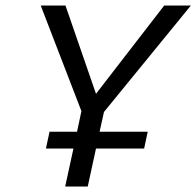

<svg xmlns="http://www.w3.org/2000/svg" viewBox="-20 -678 714 698"><path d="M358 -271 342 -199H517L504 -138H329L299 0H217L247 -138H147L160 -199H260L276 -274L128 -658H218L329 -337L577 -658H674Z"/></svg>

Font: EauTest Medium
Style: Italic
Weight: 500
Italic angle: -12°
Designer: Christian Thalmann (Catharsis Fonts)
Version: Version 0.001;PS 000.001;hotconv 1.0.88;makeotf.lib2.5.64775